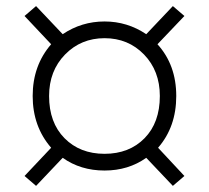

<svg xmlns="http://www.w3.org/2000/svg" viewBox="-20 -670 690 634"><path d="M325.2 -543.9Q247.6 -543.9 194.8 -490Q142.1 -436 142.1 -353Q142.1 -265.1 193.1 -213.6Q244.1 -162.1 325.2 -162.1Q406.7 -162.1 457.3 -213.6Q507.8 -265.1 507.8 -353Q507.8 -436 455.6 -490Q403.3 -543.9 325.2 -543.9ZM61 -88.9 148.9 -182.1Q87.9 -252.4 87.9 -353Q87.9 -453.6 148.9 -523.9L61 -617.2L99.1 -649.9L187 -557.1Q249.5 -599.1 325.2 -599.1Q400.4 -599.1 462.9 -557.1L550.8 -649.9L588.9 -617.2L500 -523.9Q562 -455.6 562 -353Q562 -251 502 -182.1L588.9 -88.9L550.8 -56.2L462.9 -148.9Q403.8 -106.9 325.2 -106.9Q246.1 -106.9 187 -148.9L99.1 -56.2Z"/></svg>

Font: Kreadon Light
Style: Regular
Weight: 300
Designer: kohakuno
Foundry: StudioGnu
Version: Version 1.000;Glyphs 3.1.2 (3151)